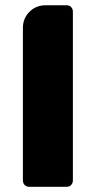

<svg xmlns="http://www.w3.org/2000/svg" viewBox="-20 -717 369 737"><path d="M67.9 -24.9V-609.9Q67.9 -646.5 93 -671.6Q118.2 -696.8 154.8 -696.8H234.9Q247.6 -696.8 252.9 -689.9Q259.8 -683.1 259.8 -671.9V-24.9Q259.8 -13.7 252.9 -6.8Q247.6 0 234.9 0H92.8Q81.5 0 74.7 -6.8Q67.9 -13.7 67.9 -24.9Z"/></svg>

Font: Cunia
Style: Bold
Weight: 700
Designer: Alejo Bergmann, Denis Ignatov
Foundry: Hubert & Fischer
Version: Version 1.00 February 21, 2019, initial release